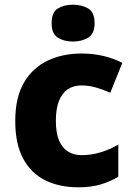

<svg xmlns="http://www.w3.org/2000/svg" viewBox="-20 -788 567 818"><path d="M314 10Q233 10 172.5 -20Q112 -50 78.5 -112.5Q45 -175 45 -272Q45 -373 82 -436Q119 -499 182.5 -529.5Q246 -560 328 -560Q377 -560 421 -549.5Q465 -539 501 -520L450 -393Q418 -407 388 -415.5Q358 -424 327 -424Q293 -424 268.5 -407.5Q244 -391 231 -357.5Q218 -324 218 -273Q218 -222 231.5 -190Q245 -158 269.5 -142.5Q294 -127 327 -127Q369 -127 408.5 -139Q448 -151 484 -172V-35Q451 -15 410 -2.5Q369 10 314 10ZM291 -768Q328 -768 355.5 -752Q383 -736 383 -689Q383 -644 355.5 -627.5Q328 -611 291 -611Q253 -611 226.5 -627.5Q200 -644 200 -689Q200 -736 226.5 -752Q253 -768 291 -768Z"/></svg>

Font: Noto Sans Syriac Eastern ExtraBold
Style: Regular
Weight: 800
Designer: Patrick Giasson and the Monotype Design Team
Foundry: Monotype Imaging Inc.
Version: Version 3.001